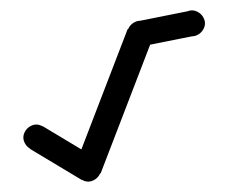

<svg xmlns="http://www.w3.org/2000/svg" viewBox="-20 -405 440 370"><path d="M25 -140Q25 -134 28.5 -128Q32 -122 38 -118.5Q44 -115 50 -115Q56 -115 62 -118.5Q68 -122 71.5 -128Q75 -134 75 -140Q75 -146 71.5 -152Q68 -158 62 -161.5Q56 -165 50 -165Q44 -165 38 -161.5Q32 -158 28.5 -152Q25 -146 25 -140Z M62 -162 38 -118 138 -58 162 -102Z M125 -80Q125 -74 128.5 -68Q132 -62 138 -58.5Q144 -55 150 -55Q156 -55 162 -58.5Q168 -62 171.5 -68Q175 -74 175 -80Q175 -86 171.5 -92Q168 -98 162 -101.5Q156 -105 150 -105Q144 -105 138 -101.5Q132 -98 128.5 -92Q125 -86 125 -80Z M126 -89 174 -71 274 -331 226 -349Z M225 -340Q225 -334 228.5 -328Q232 -322 238 -318.5Q244 -315 250 -315Q256 -315 262 -318.5Q268 -322 271.5 -328Q275 -334 275 -340Q275 -346 271.5 -352Q268 -358 262 -361.5Q256 -365 250 -365Q244 -365 238 -361.5Q232 -358 228.5 -352Q225 -346 225 -340Z M245 -364 255 -316 355 -336 345 -384Z M325 -360Q325 -354 328.5 -348Q332 -342 338 -338.5Q344 -335 350 -335Q356 -335 362 -338.5Q368 -342 371.5 -348Q375 -354 375 -360Q375 -366 371.5 -372Q368 -378 362 -381.5Q356 -385 350 -385Q344 -385 338 -381.5Q332 -378 328.5 -372Q325 -366 325 -360Z"/></svg>

Font: Linefont ExtraLight
Style: Regular
Weight: 250
Monospace: yes
Version: Version 3.002;gftools[0.9.33]